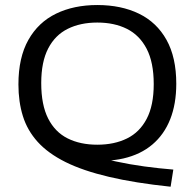

<svg xmlns="http://www.w3.org/2000/svg" viewBox="-20 -622 756 745"><path d="M642 102.5Q503.5 88 402.8 64.2Q302 40.5 234.2 6.8Q166.5 -27 126.2 -71.5Q86 -116 68.8 -171.5Q51.5 -227 51.5 -294.5Q51.5 -398.5 90 -467Q128.5 -535.5 197.5 -569Q266.5 -602.5 357.5 -602.5Q450 -602.5 519 -569Q588 -535.5 626 -467.5Q664 -399.5 664 -297Q664 -219 640.5 -159.5Q617 -100 571.2 -61.2Q525.5 -22.5 459 -7.2Q392.5 8 307 -2L333 -22.5Q376.5 -7 429.8 4.5Q483 16 540 23.8Q597 31.5 652.5 36ZM357.5 -60.5Q423.5 -60.5 472.8 -84.8Q522 -109 549.2 -161Q576.5 -213 576.5 -295.5Q576.5 -380 549 -432.8Q521.5 -485.5 472.5 -510Q423.5 -534.5 357.5 -534.5Q292 -534.5 243 -510.2Q194 -486 167 -434Q140 -382 140 -299.5Q140 -215 166.8 -162.2Q193.5 -109.5 242.5 -85Q291.5 -60.5 357.5 -60.5Z"/></svg>

Font: Encode Sans SC Expanded
Style: Regular
Weight: 400
Width: 7
Designer: Multiple Designers
Foundry: Impallari Type
Version: Version 3.002